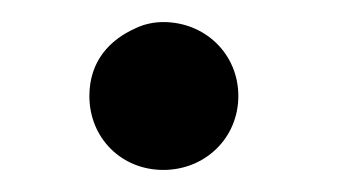

<svg xmlns="http://www.w3.org/2000/svg" viewBox="-20 -142 319 174"><path d="M196 -55C196 -93 166 -122 128 -122C119 -122 110 -120 102 -116C80 -106 61 -87 61 -55C61 -17 90 12 128 12C166 12 196 -17 196 -55Z"/></svg>

Font: Veleka
Style: Regular
Weight: 400
Designer: Stefan Peev, Context Ltd, 2016; SIL International, 1997-2014.
Foundry: Stefan Peev, Context Ltd, 2016
Version: Version 1.000